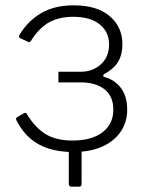

<svg xmlns="http://www.w3.org/2000/svg" viewBox="-20 -560 537 720"><path d="M249 140Q238 140 238 130V-17H286V129Q286 135 284 137.5Q282 140 276 140ZM253 10Q204 10 163.5 -2.5Q123 -15 92.5 -41.5Q62 -68 41 -110Q38 -117 45 -121L71 -136Q77 -139 81 -132Q111 -82 150.5 -57.5Q190 -33 252 -33Q324 -33 364.5 -64Q405 -95 405 -149Q405 -199 372 -225Q339 -251 284 -251H199V-291H284Q327 -291 358 -318.5Q389 -346 389 -394Q389 -440 354 -468.5Q319 -497 254 -497Q203 -497 165.5 -477Q128 -457 96 -407Q91 -399 86 -403L53 -418Q52 -420 51 -422.5Q50 -425 53 -429Q84 -481 134 -510.5Q184 -540 256 -540Q345 -540 392 -499Q439 -458 439 -395Q439 -355 423 -328.5Q407 -302 372 -283Q367 -280 367 -276.5Q367 -273 372 -271Q410 -261 433.5 -230Q457 -199 457 -148Q457 -103 433.5 -67.5Q410 -32 365 -11Q320 10 253 10Z"/></svg>

Font: Libre Franklin ExtraLight
Style: Regular
Weight: 250
Designer: Pablo Impallari, Rodrigo Fuenzalida, Nhung Nguyen
Foundry: Impallari Type
Version: Version 3.000